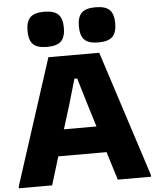

<svg xmlns="http://www.w3.org/2000/svg" viewBox="-67 -1057 895 1110"><g transform="rotate(-5 380.5 -502.0)"><path d="M-3 -10 233 -740H528L764 -10V0H571L520 -164H240L190 0H-3ZM475 -317 433 -453 388 -603H372L328 -452L286 -317ZM231 -800Q174 -800 150 -824Q126 -848 126 -902Q126 -956 150 -980Q174 -1004 231 -1004Q289 -1004 313 -979.5Q337 -955 337 -902Q337 -849 313 -824.5Q289 -800 231 -800ZM529 -800Q472 -800 448 -824Q424 -848 424 -902Q424 -956 448 -980Q472 -1004 529 -1004Q587 -1004 611 -979.5Q635 -955 635 -902Q635 -849 611 -824.5Q587 -800 529 -800Z"/></g></svg>

Font: Encode Sans Normal
Style: ExtraBold
Weight: 800
Designer: Pablo Impallari, Andres Torresi
Foundry: Pablo Impallari, Andres Torresi
Version: Version 1.000; ttfautohint (v1.00) -l 8 -r 50 -G 200 -x 14 -